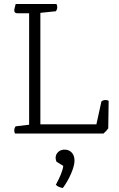

<svg xmlns="http://www.w3.org/2000/svg" viewBox="-20 -665 591 956"><path d="M495 0H55Q51 -6 51 -16Q51 -27 58 -36L125 -44V-599H67Q51 -599 51 -613Q51 -620 56 -637L58 -645H261Q265 -639 265 -629Q265 -618 258 -609L181 -601V-46H460L485 -160Q494 -167 505 -167Q515 -167 521 -163L519 -26Q509 -11 495 0ZM295 161 261 140Q260 136 258.5 131Q257 126 257 121Q257 104 269.5 92Q282 80 302 80Q324 80 337.5 95Q351 110 351 135Q351 159 334.5 198Q318 237 293 271Q271 268 258 255Q273 228 283 203.5Q293 179 295 161Z"/></svg>

Font: Scope One
Style: Regular
Weight: 400
Designer: Dalton Maag Ltd
Foundry: Dalton Maag Ltd
Version: Version 1.001; ttfautohint (v1.4.1) -l 11 -r 50 -G 50 -x 14 